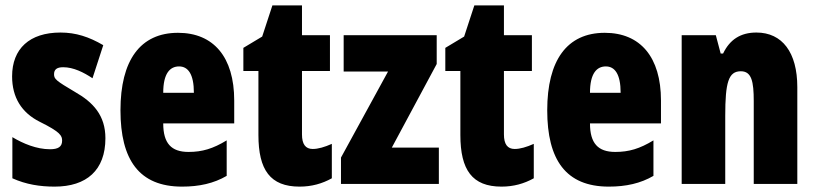

<svg xmlns="http://www.w3.org/2000/svg" viewBox="-20 -684 3034 714"><path d="M372 -170C372 -255 326 -304 259 -342C188 -384 181 -390 181 -408C181 -426 192 -434 215 -434C253 -434 291 -415 324 -393L364 -516C311 -547 262 -563 205 -563C90 -563 25 -503 25 -400C25 -322 60 -265 128 -231C205 -193 211 -179 211 -161C211 -138 196 -129 166 -129C116 -129 66 -150 26 -174V-21C77 2 129 10 183 10C302 10 372 -51 372 -170Z M642 -562C501 -562 428 -459 428 -274C428 -90 497 10 657 10C721 10 775 -2 823 -30V-162C772 -131 732 -119 681 -119C617 -119 587 -151 587 -225H851V-310C851 -472 774 -562 642 -562ZM646 -437C679 -437 701 -409 701 -339H587C587 -411 612 -437 646 -437Z M1143 -130C1116 -130 1103 -148 1103 -184V-420H1207V-553H1103V-664H993L955 -548L885 -506V-420H941V-182C941 -52 985 10 1094 10C1139 10 1178 -1 1214 -21V-149C1187 -137 1163 -130 1143 -130Z M1612 0V-135H1437L1604 -446V-553H1258V-418H1423L1248 -98V0Z M1894 -130C1867 -130 1854 -148 1854 -184V-420H1958V-553H1854V-664H1744L1706 -548L1636 -506V-420H1692V-182C1692 -52 1736 10 1845 10C1890 10 1929 -1 1965 -21V-149C1938 -137 1914 -130 1894 -130Z M2229 -562C2088 -562 2015 -459 2015 -274C2015 -90 2084 10 2244 10C2308 10 2362 -2 2410 -30V-162C2359 -131 2319 -119 2268 -119C2204 -119 2174 -151 2174 -225H2438V-310C2438 -472 2361 -562 2229 -562ZM2233 -437C2266 -437 2288 -409 2288 -339H2174C2174 -411 2199 -437 2233 -437Z M2793 -563C2734 -563 2694 -537 2669 -485H2660L2642 -553H2515V0H2677V-253C2677 -378 2689 -419 2735 -419C2775 -419 2783 -381 2783 -308V0H2945V-360C2945 -489 2889 -563 2793 -563Z"/></svg>

Font: Noto Sans Hebrew ExtraCondensed Black
Style: Regular
Weight: 900
Width: 2
Designer: Monotype Design Team
Foundry: Monotype Imaging Inc.
Version: Version 2.004